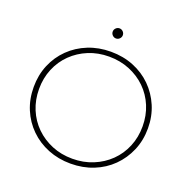

<svg xmlns="http://www.w3.org/2000/svg" viewBox="-147 -995 1131 1142"><g transform="rotate(20 418.5 -424.0)"><path d="M418 4Q341 4 275 -22.5Q209 -49 160 -97Q111 -145 84 -209.5Q57 -274 57 -350Q57 -426 84 -490.5Q111 -555 160 -603Q209 -651 275 -677.5Q341 -704 418 -704Q496 -704 562 -677.5Q628 -651 676.5 -603Q725 -555 752.5 -490.5Q780 -426 780 -350Q780 -274 752.5 -209.5Q725 -145 676.5 -97Q628 -49 562 -22.5Q496 4 418 4ZM418 -27Q488 -27 548 -51.5Q608 -76 652.5 -119.5Q697 -163 721.5 -222Q746 -281 746 -350Q746 -419 721.5 -478Q697 -537 652.5 -580.5Q608 -624 548 -648.5Q488 -673 418 -673Q348 -673 288.5 -648.5Q229 -624 184.5 -580.5Q140 -537 115.5 -478Q91 -419 91 -350Q91 -281 115.5 -222Q140 -163 184.5 -119.5Q229 -76 288.5 -51.5Q348 -27 418 -27ZM418 -788Q405 -788 395.5 -797.5Q386 -807 386 -820Q386 -833 395.5 -842.5Q405 -852 418 -852Q431 -852 440.5 -842.5Q450 -833 450 -820Q450 -807 440.5 -797.5Q431 -788 418 -788Z"/></g></svg>

Font: Montserrat ExtraLight
Style: Regular
Weight: 200
Designer: Julieta Ulanovsky
Foundry: Julieta Ulanovsky
Version: Version 9.000; ttfautohint (v1.8.4.7-5d5b)